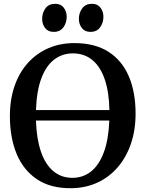

<svg xmlns="http://www.w3.org/2000/svg" viewBox="-20 -978 764 1009"><path d="M356 11Q246.5 12.5 174.5 -35.8Q102.5 -84 67.2 -169.8Q32 -255.5 32 -367.5Q32 -456 56.8 -526.8Q81.5 -597.5 127 -647.8Q172.5 -698 234.5 -724.8Q296.5 -751.5 370.5 -751.5Q479 -751.5 550.2 -705.8Q621.5 -660 657 -576.8Q692.5 -493.5 692.5 -381Q692.5 -293.5 667.8 -221.8Q643 -150 598 -98.2Q553 -46.5 491.5 -18.2Q430 10 356 11ZM360.5 -43.5Q416.5 -43.5 458.8 -77.2Q501 -111 525.8 -178Q550.5 -245 554.5 -344.5H169Q172 -249.5 194.8 -182.2Q217.5 -115 259.5 -79.2Q301.5 -43.5 360.5 -43.5ZM169 -399.5H555Q553 -496 530 -562.2Q507 -628.5 464.8 -663Q422.5 -697.5 363 -697.5Q307 -697.5 264.5 -664.8Q222 -632 197.2 -566Q172.5 -500 169 -399.5ZM261.5 -810.5Q232.5 -810.5 217 -830.8Q201.5 -851 201.5 -879Q201.5 -910 218.8 -934Q236 -958 269.5 -958H270.5Q299.5 -958 315 -937.8Q330.5 -917.5 330.5 -890Q330.5 -858.5 313.2 -834.5Q296 -810.5 262.5 -810.5ZM454.5 -810.5Q426 -810.5 410.2 -830.8Q394.5 -851 394.5 -879Q394.5 -910 412 -934Q429.5 -958 462.5 -958H463.5Q492.5 -958 508 -937.8Q523.5 -917.5 523.5 -890Q523.5 -858.5 506.2 -834.5Q489 -810.5 455.5 -810.5Z"/></svg>

Font: Merriweather 24pt SemiBold
Style: Regular
Weight: 600
Designer: Eben Sorkin
Foundry: Eben Sorkin
Version: Version 2.100